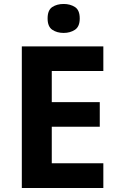

<svg xmlns="http://www.w3.org/2000/svg" viewBox="-20 -999 600 968"><path d="M501 -51H90V-765H501V-641H241V-484H483V-360H241V-176H501ZM301 -979Q334 -979 358 -963.5Q382 -948 382 -906Q382 -865 358 -849Q334 -833 301 -833Q267 -833 243.5 -849Q220 -865 220 -906Q220 -948 243.5 -963.5Q267 -979 301 -979Z"/></svg>

Font: Noto Sans Tamil UI
Style: Regular
Weight: 400
Designer: Jelle Bosma - Monotype Design Team
Foundry: Monotype Imaging Inc.
Version: Version 2.004